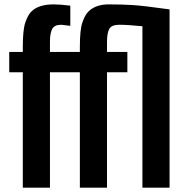

<svg xmlns="http://www.w3.org/2000/svg" viewBox="-20 -864 859 884"><path d="M210 -671.9V-625H347.7V-648.9Q347.7 -727.1 359.4 -760.7Q371.1 -794.9 386.7 -810.5Q419.9 -843.8 480.5 -843.8Q540.5 -843.8 589.4 -840.8Q638.2 -837.9 760.7 -820.8V0H635.7V-743.2Q566.4 -750 529.8 -750Q493.2 -750 482.9 -730.5Q472.7 -710.9 472.7 -671.9V-625H566.4V-531.2H472.7V0H347.7V-531.2H210V0H85V-531.2H22.5V-625H85V-648.9Q85 -727.1 96.7 -760.7Q108.4 -794.9 124 -810.5Q157.2 -843.8 226.6 -843.8Q256.8 -843.8 303.7 -837.9V-745.1L261.7 -750Q230.5 -750 220.2 -730.5Q210 -710.9 210 -671.9Z"/></svg>

Font: Oswald
Style: Book
Weight: 400
Designer: vernon adams
Foundry: vernon adams
Version: Version 1.000